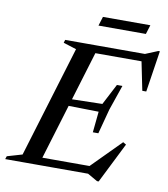

<svg xmlns="http://www.w3.org/2000/svg" viewBox="-121 -921 903 1029"><g transform="rotate(10 330.0 -406.0)"><path d="M243.5 -646 172.5 -668.5 177.5 -685H362L154 0H-28L-22.5 -16.5L59.5 -40.5ZM598 -655 633 -643H285L299 -685H611.5L679.5 -713H688L653.5 -488H632ZM477 31 423 0H89.5L103.5 -42H470.5L412 -30.5L579 -199L596 -189L486 31ZM439.5 -223H409.5L421 -337L199 -341L210 -376.5L433.5 -381.5L492.5 -495H522.5L475.5 -358.5ZM340 -791.5 355.5 -841.5H613.5L598 -791.5Z"/></g></svg>

Font: Newsreader 36pt Medium
Style: Italic
Weight: 500
Italic angle: -17°
Designer: Hugues Gentile
Foundry: Production Type
Version: Version 1.003